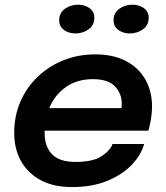

<svg xmlns="http://www.w3.org/2000/svg" viewBox="-20 -766 690 798"><path d="M579 -167.5Q567 -123 528.5 -82Q490 -41 427 -14.8Q364 11.5 278.5 11.5Q203 11.5 149.5 -17Q96 -45.5 67.5 -96.2Q39 -147 39 -213.5Q39 -284.5 65 -344Q91 -403.5 137.2 -447.5Q183.5 -491.5 244.5 -515.8Q305.5 -540 376 -540Q450.5 -540 503.2 -512.5Q556 -485 584 -435.8Q612 -386.5 612 -322.5Q612 -300 607.5 -271Q603 -242 596.5 -223H165.5Q165.5 -218.5 165.5 -213.5Q165.5 -157 196 -125Q226.5 -93 294.5 -93Q366.5 -93 402.8 -117.2Q439 -141.5 447.5 -167.5ZM366 -437Q300 -437 253.5 -404Q207 -371 184.5 -316.5H485Q486 -325 486 -335.5Q486 -377 457.8 -407Q429.5 -437 366 -437ZM293.5 -627Q265.5 -627 245.8 -641.5Q226 -656 226 -681.5Q226 -712.5 249.8 -729.5Q273.5 -746.5 304.5 -746.5Q332 -746.5 352 -732.2Q372 -718 372 -692Q372 -661 348 -644Q324 -627 293.5 -627ZM519.5 -627Q491.5 -627 471.8 -641.5Q452 -656 452 -681.5Q452 -712.5 475.8 -729.5Q499.5 -746.5 530 -746.5Q557.5 -746.5 577.8 -732.2Q598 -718 598 -692Q598 -661 574 -644Q550 -627 519.5 -627Z"/></svg>

Font: Epilogue SemiBold
Style: Italic
Weight: 600
Italic angle: -12°
Designer: Tyler Finck
Foundry: Etcetera Type Co
Version: Version 2.111; ttfautohint (v1.8.3)